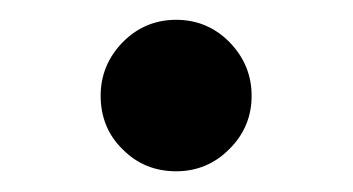

<svg xmlns="http://www.w3.org/2000/svg" viewBox="-20 -170 349 190"><path d="M79.6 -75.2C79.6 -54.2 86.9 -36.1 101.6 -22C115.7 -7.8 133.3 -0.5 154.3 -0.5C174.8 -0.5 192.4 -7.8 207 -22.5C221.7 -37.1 229 -54.7 229 -75.2C229 -95.7 221.7 -113.3 207 -128.4C192.4 -143.1 174.8 -150.4 154.3 -150.4C133.8 -150.4 116.2 -143.1 101.6 -128.4C86.9 -113.3 79.6 -95.7 79.6 -75.2Z"/></svg>

Font: Shabnam FD Medium
Style: Regular
Weight: 500
Foundry: DejaVu fonts team - Redesigned by Saber Rastikerdar - Based on Vazir font
Version: Version 5.00;October 20, 2019;FontCreator 12.0.0.2547 64-bit